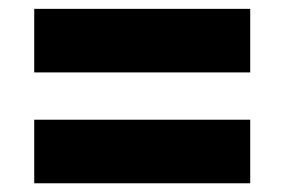

<svg xmlns="http://www.w3.org/2000/svg" viewBox="-20 -569 649 438"><path d="M58.1 -403.8V-548.8H550.8V-403.8ZM58.1 -150.9V-295.9H550.8V-150.9Z"/></svg>

Font: Montserrat ExtraBold
Style: Regular
Weight: 800
Designer: Julieta Ulanovsky
Foundry: Julieta Ulanovsky
Version: Version 9.000